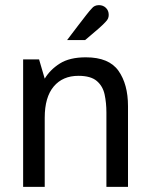

<svg xmlns="http://www.w3.org/2000/svg" viewBox="-20 -727 586 747"><path d="M70 0V-496H132L154 -421Q175 -456 213 -480Q251 -504 314 -504Q404 -504 441 -451.5Q478 -399 478 -314V0H394V-289Q394 -327 387 -359.5Q380 -392 356.5 -412Q333 -432 285 -432Q224 -432 189 -390.5Q154 -349 154 -269V0ZM241 -571Q244 -575 256.5 -591.5Q269 -608 285 -629Q301 -650 315.5 -668.5Q330 -687 337 -694Q347 -707 365 -707Q381 -707 392 -696.5Q403 -686 403 -669Q403 -662 400.5 -655.5Q398 -649 390 -641Q383 -633 365 -617Q347 -601 330.5 -587.5Q314 -574 311 -571Z"/></svg>

Font: Atkinson Hyperlegible
Style: Regular
Weight: 400
Designer: Elliott Scott, Megan Eiswerth, Linus Boman, Theodore Petrosky
Foundry: Braille Institute
Version: Version 1.006; ttfautohint (v1.8.3)